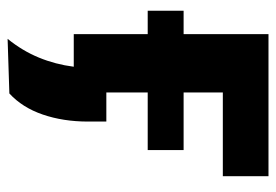

<svg xmlns="http://www.w3.org/2000/svg" viewBox="-128 -411 708 492"><g transform="rotate(90 226.0 -165.0)"><path d="M79.5 169.5Q110 132 127.5 89.5Q145 47 151 0H67.5V-189.5H7.5V-281.5H67.5V-499H431.5V-382H217V-281.5H364.5V-189.5H217V-83.5H291.5V-36.5Q291.5 27 273.5 79.5Q255.5 132 219.5 165Z"/></g></svg>

Font: Heraclito
Style: Bold
Weight: 700
Designer: Kostas Bartsokas (font) & Cristiano Sobral (main changes)
Foundry: Kostas Bartsokas (font) & Cristiano Sobral (main changes)
Version: Version 1.00;July 8, 2020;FontCreator 13.0.0.2655 64-bit